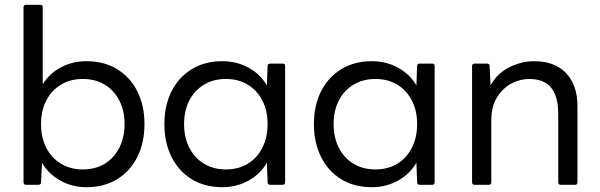

<svg xmlns="http://www.w3.org/2000/svg" viewBox="-20 -770 2501 800"><path d="M340 10Q281 10 231.5 -17.5Q182 -45 155 -92L151 -11Q151 0 140 0H89Q78 0 78 -11V-740Q78 -750 89 -750H148Q158 -750 158 -740V-419Q186 -464 234 -489.5Q282 -515 340 -515Q414 -515 468.5 -481.5Q523 -448 552.5 -389Q582 -330 582 -253Q582 -176 552.5 -116.5Q523 -57 468.5 -23.5Q414 10 340 10ZM325 -64Q377 -64 416 -87.5Q455 -111 477 -154Q499 -197 499 -253Q499 -309 477 -351.5Q455 -394 416 -417.5Q377 -441 325 -441Q274 -441 234.5 -417.5Q195 -394 173 -351.5Q151 -309 151 -253Q151 -197 173 -154Q195 -111 234.5 -87.5Q274 -64 325 -64Z M906 10Q833 10 778.5 -23.5Q724 -57 694.5 -116.5Q665 -176 665 -253Q665 -330 694.5 -389Q724 -448 778.5 -481.5Q833 -515 906 -515Q966 -515 1015.5 -488Q1065 -461 1092 -414L1095 -495Q1095 -505 1106 -505H1158Q1168 -505 1168 -495V-11Q1168 0 1158 0H1106Q1095 0 1095 -11L1092 -92Q1065 -45 1015.5 -17.5Q966 10 906 10ZM921 -64Q973 -64 1012 -87.5Q1051 -111 1073 -154Q1095 -197 1095 -253Q1095 -309 1073 -351.5Q1051 -394 1012 -417.5Q973 -441 921 -441Q870 -441 830.5 -417.5Q791 -394 769 -351.5Q747 -309 747 -253Q747 -197 769 -154Q791 -111 830.5 -87.5Q870 -64 921 -64Z M1529 10Q1456 10 1401.5 -23.5Q1347 -57 1317.5 -116.5Q1288 -176 1288 -253Q1288 -330 1317.5 -389Q1347 -448 1401.5 -481.5Q1456 -515 1529 -515Q1589 -515 1638.5 -488Q1688 -461 1715 -414L1718 -495Q1718 -505 1729 -505H1781Q1791 -505 1791 -495V-11Q1791 0 1781 0H1729Q1718 0 1718 -11L1715 -92Q1688 -45 1638.5 -17.5Q1589 10 1529 10ZM1544 -64Q1596 -64 1635 -87.5Q1674 -111 1696 -154Q1718 -197 1718 -253Q1718 -309 1696 -351.5Q1674 -394 1635 -417.5Q1596 -441 1544 -441Q1493 -441 1453.5 -417.5Q1414 -394 1392 -351.5Q1370 -309 1370 -253Q1370 -197 1392 -154Q1414 -111 1453.5 -87.5Q1493 -64 1544 -64Z M1958 0Q1947 0 1947 -11V-495Q1947 -505 1958 -505H2009Q2020 -505 2020 -495L2024 -414Q2052 -465 2102.5 -490Q2153 -515 2205 -515Q2291 -515 2338.5 -465.5Q2386 -416 2386 -328V-11Q2386 0 2376 0H2317Q2306 0 2306 -11V-295Q2306 -368 2276.5 -404.5Q2247 -441 2184 -441Q2148 -441 2112 -422.5Q2076 -404 2051.5 -365.5Q2027 -327 2027 -267V-11Q2027 0 2017 0Z"/></svg>

Font: LINE Seed Sans App
Style: Regular
Weight: 400
Designer: LINE VX Design & Dalton Maag Ltd & Sandoll Inc
Foundry: Dalton Maag Ltd
Version: Version 1.003